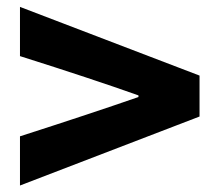

<svg xmlns="http://www.w3.org/2000/svg" viewBox="-20 -664 648 568"><path d="M39.1 -115.2V-260.7Q254.9 -330.1 389.6 -377V-381.8Q252 -430.7 39.1 -498V-643.6L570.3 -440.4V-319.3Z"/></svg>

Font: Bpmf Zihi Sans Heavy
Style: Heavy
Weight: 900
Foundry: But Ko
Version: Version 1.320